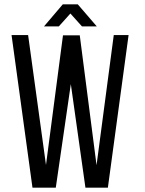

<svg xmlns="http://www.w3.org/2000/svg" viewBox="-20 -861 665 881"><path d="M250 -740 303 -799 356 -740H424L337 -841H268L182 -740ZM236 0 305 -475 372 0H475L570 -700H502L423 -103L346 -699H269L191 -104L109 -700H33L129 0Z"/></svg>

Font: Bebas Neue Regular two
Style: Regular2
Weight: 400
Designer: Ryoichi Tsunekawa & LGV (GE)
Foundry: Free Software Foundation, Inc.
Version: Version 1.003 August 13, 2016